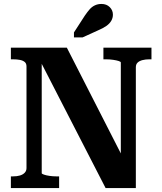

<svg xmlns="http://www.w3.org/2000/svg" viewBox="-20 -951 817 971"><path d="M35 0V-59H46Q66 -59 81 -63.5Q96 -68 105 -77.5Q114 -87 114 -101V-615Q114 -630 105 -637.5Q96 -645 81 -648Q66 -651 46 -651H35V-710H318L612 -134L591 -141V-635Q591 -639 580 -642.5Q569 -646 552 -648.5Q535 -651 517 -651H503V-710H746V-651H735Q716 -651 700.5 -647Q685 -643 676 -634.5Q667 -626 667 -611V0H514L169 -671L191 -667V-75Q191 -72 202 -68Q213 -64 230.5 -61.5Q248 -59 265 -59H279V0ZM409 -872 354 -787V-762H398L475 -797Q501 -808 517.5 -819.5Q534 -831 542.5 -845.5Q551 -860 551 -877Q551 -899 535 -915Q519 -931 493 -931Q475 -931 460 -924Q445 -917 433.5 -904Q422 -891 409 -872Z"/></svg>

Font: Roboto Serif 28pt SemiBold
Style: Regular
Weight: 600
Designer: Greg Gazdowicz
Foundry: Commercial Type
Version: Version 1.008